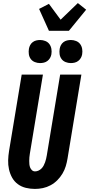

<svg xmlns="http://www.w3.org/2000/svg" viewBox="-20 -1220 580 1248"><path d="M207 8Q177 8 148 1Q119 -6 96 -23Q73 -40 59 -65Q45 -90 38.5 -119Q32 -148 33 -178.5Q34 -209 39 -240L121 -735H259L174 -221Q172 -209 171 -197.5Q170 -186 170 -174.5Q170 -163 171 -152Q172 -141 176 -131Q180 -121 188 -113.5Q196 -106 208 -106Q219 -106 230 -111Q241 -116 249.5 -124.5Q258 -133 263.5 -143.5Q269 -154 273 -165Q277 -176 279.5 -187Q282 -198 284 -209L371 -735H509L419 -190Q415 -165 407.5 -140Q400 -115 386 -91.5Q372 -68 352.5 -48.5Q333 -29 309 -16Q285 -3 259 2.5Q233 8 207 8ZM440 -810Q423 -810 406.5 -816.5Q390 -823 380 -836.5Q370 -850 367.5 -867.5Q365 -885 368 -903Q370 -915 376 -926.5Q382 -938 392.5 -946Q403 -954 415.5 -957Q428 -960 441 -960Q458 -960 474.5 -953.5Q491 -947 501 -933.5Q511 -920 514 -902.5Q517 -885 514 -867Q512 -855 505.5 -843.5Q499 -832 488.5 -824Q478 -816 465.5 -813Q453 -810 440 -810ZM240 -810Q223 -810 206.5 -816.5Q190 -823 180 -836.5Q170 -850 167.5 -867.5Q165 -885 168 -903Q170 -915 176 -926.5Q182 -938 192.5 -946Q203 -954 215.5 -957Q228 -960 241 -960Q258 -960 274.5 -953.5Q291 -947 301 -933.5Q311 -920 314 -902.5Q317 -885 314 -867Q312 -855 305.5 -843.5Q299 -832 288.5 -824Q278 -816 265.5 -813Q253 -810 240 -810ZM298 -1020 234 -1162 298 -1195 374 -1092 486 -1200 540 -1157 428 -1020Z"/></svg>

Font: Iosevka Term Curly Heavy
Style: Italic
Weight: 900
Italic angle: -9°
Designer: Belleve Invis
Foundry: Belleve Invis
Version: Version 32.3.0